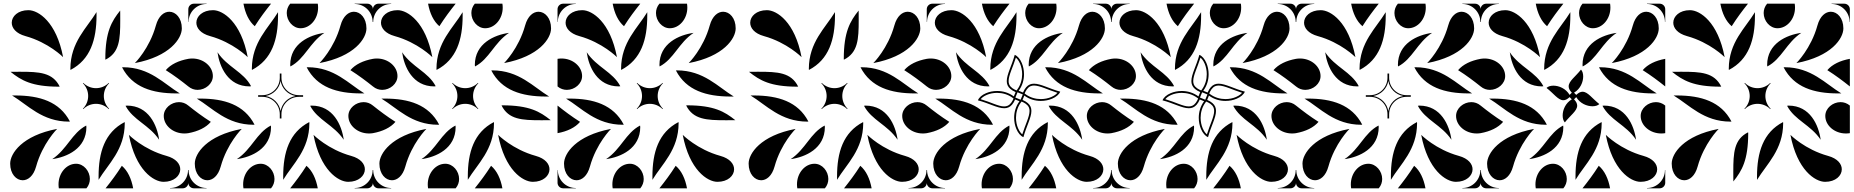

<svg xmlns="http://www.w3.org/2000/svg" viewBox="-20 -1020 10040 1040"><path d="M361.2 -647.1 361.7 -641.2C470.3 -697.4 502.5 -806.6 502.9 -935.4C502.9 -942.1 502.9 -947.8 502.8 -954.5C450.6 -868.5 361.5 -791.7 361.2 -647.1ZM550.5 -702.4 551 -696.6C627.6 -734.5 631.3 -807.8 631.3 -910.6C631.3 -921.3 631.2 -932.4 631.2 -943.7C631.2 -950.1 631.2 -956.4 631 -962.9C584.1 -904.5 550.8 -847 550.5 -702.4ZM45.5 -502.8C131.5 -450.6 208.3 -361.5 352.9 -361.2L358.8 -361.7C302.6 -470.3 193.4 -502.5 64.6 -502.9C57.9 -502.9 52.2 -502.9 45.5 -502.8ZM37.1 -631C95.5 -584.1 153 -550.8 297.6 -550.5L303.4 -551C265.5 -627.6 192.2 -631.3 89.4 -631.3C78.7 -631.3 67.6 -631.2 56.3 -631.2C49.9 -631.2 43.6 -631.2 37.1 -631ZM43.6 -897C43.6 -868.5 66.2 -838.7 117.8 -824.5C243.4 -789.8 321.8 -710.5 321.8 -710.5C285.8 -900.5 188.4 -964.9 133.8 -964.9C77.5 -964.9 43.6 -931.9 43.6 -897ZM678.2 -289.5C714.2 -99.5 811.6 -35.1 866.2 -35.1C922.5 -35.1 956.4 -68.1 956.4 -103C956.4 -131.5 933.8 -161.3 882.2 -175.5C756.5 -210.2 678.2 -289.5 678.2 -289.5ZM901.2 0H970C986.6 0 1000 -13.4 1000 -30V-98.8H998.5C998.5 -45.1 954.9 -1.5 901.2 -1.5ZM660 -447C700.8 -369 788 -344 842 -263C831 -342 785 -448 668 -448ZM867 -392C867 -340 917.4 -297 978.5 -297C985.6 -297 992.7 -297.5 1000 -298.7V-448.2C984.7 -461.2 966.9 -466.8 949.5 -466.8C907.3 -466.8 867 -433.8 867 -392ZM641.2 -655.3C697.4 -546.7 806 -514 935 -514H954C868 -566 791.7 -655.5 647.1 -655.8ZM878 -640C923.3 -611.4 963.4 -581.1 1000 -551.8V-701.3C947.8 -691.8 904.5 -671.3 878 -640ZM35.1 -133.8C35.1 -77.5 68.1 -43.6 103 -43.6C131.5 -43.6 161.3 -66.3 175.5 -117.8C210.2 -243.5 289.5 -321.8 289.5 -321.8C99.5 -285.8 35.1 -188.4 35.1 -133.8ZM710.5 -678.3C900.5 -714.3 964.9 -811.6 964.9 -866.2C964.9 -922.5 931.9 -956.4 897 -956.4C868.5 -956.4 838.7 -933.8 824.5 -882.3C789.8 -756.6 710.5 -678.3 710.5 -678.3ZM263 -158C342 -169 448 -215 448 -332L447 -340C369 -299.2 344 -212 263 -158ZM297 -21.5C297 -14.5 297.5 -7.3 298.7 0H448.2C461.2 -15.4 466.8 -33.1 466.8 -50.5C466.8 -92.7 433.8 -133 392 -133C340 -133 297 -82.6 297 -21.5ZM514 -46C566 -132 655.5 -208.3 655.8 -352.9L655.3 -358.8C546.7 -302.6 514 -194 514 -65ZM551.8 0H701.3C691.8 -52.2 671.3 -95.5 640 -122C611.4 -76.7 581.1 -36.6 551.8 0ZM429.1 -431.2 431.2 -429.1C450.2 -448.1 475.1 -457.6 500 -457.6C524.9 -457.6 549.8 -448.1 568.8 -429.1L570.9 -431.2C551.9 -450.2 542.4 -475.1 542.4 -500C542.4 -524.9 551.9 -549.8 570.9 -568.8L568.8 -570.9C549.8 -551.9 524.9 -542.4 500 -542.4C475.1 -542.4 450.2 -551.9 431.2 -570.9L429.1 -568.8C448.1 -549.8 457.6 -524.9 457.6 -500C457.6 -475.1 448.1 -450.2 429.1 -431.2Z M1263 -158C1342 -169 1448 -215 1448 -332L1447 -340C1369 -299.2 1344 -212 1263 -158ZM1297 -21.5C1297 -14.5 1297.5 -7.3 1298.7 0H1448.2C1461.2 -15.4 1466.8 -33.1 1466.8 -50.5C1466.8 -92.7 1433.8 -133 1392 -133C1340 -133 1297 -82.6 1297 -21.5ZM1514 -46C1566 -132 1655.5 -208.3 1655.8 -352.9L1655.3 -358.8C1546.7 -302.6 1514 -194 1514 -65ZM1551.8 0H1701.3C1691.8 -52.2 1671.3 -95.5 1640 -122C1611.3 -76.7 1581.1 -36.6 1551.8 0ZM1552 -668 1553 -660C1631 -700.8 1656 -788 1737 -842C1658 -831 1552 -785 1552 -668ZM1533.2 -949.5C1533.2 -907.3 1566.2 -867 1608 -867C1660 -867 1703 -917.4 1703 -978.5C1703 -985.6 1702.5 -992.7 1701.3 -1000H1551.8C1538.8 -984.7 1533.2 -966.9 1533.2 -949.5ZM1344.2 -647.1 1344.7 -641.2C1453.3 -697.4 1486 -806 1486 -935V-954C1434 -868 1344.5 -791.7 1344.2 -647.1ZM1298.7 -1000C1308.2 -947.8 1328.7 -904.5 1360 -878C1388.6 -923.3 1418.9 -963.4 1448.2 -1000ZM1660 -447C1700.8 -369 1788 -344 1842 -263C1831 -342 1785 -448 1668 -448ZM1867 -392C1867 -340 1917.4 -297 1978.5 -297C1985.6 -297 1992.7 -297.5 2000 -298.7V-448.2C1984.7 -461.2 1966.9 -466.8 1949.5 -466.8C1907.3 -466.8 1867 -433.8 1867 -392ZM1641.2 -655.3C1697.4 -546.7 1806 -514 1935 -514H1954C1868 -566 1791.7 -655.5 1647.1 -655.8ZM1878 -640C1923.3 -611.3 1963.4 -581.1 2000 -551.8V-701.3C1947.8 -691.8 1904.5 -671.3 1878 -640ZM1158 -737C1169 -658 1215 -552 1332 -552L1340 -553C1299.2 -631 1212 -656 1158 -737ZM1000 -551.8C1015.4 -538.8 1033.1 -533.2 1050.5 -533.2C1092.7 -533.2 1133 -566.2 1133 -608C1133 -660 1082.6 -703.1 1021.5 -703.1C1014.4 -703.1 1007.3 -702.5 1000 -701.3ZM1046 -486C1132 -434 1208.3 -344.5 1352.9 -344.2L1358.8 -344.7C1302.6 -453.3 1194 -486 1065 -486ZM1000 -298.7C1052.2 -308.2 1095.5 -328.7 1122 -360C1076.7 -388.7 1036.6 -418.9 1000 -448.2ZM1678.2 -289.5C1714.2 -99.5 1811.6 -35.1 1866.2 -35.1C1922.5 -35.1 1956.4 -68.1 1956.4 -103C1956.4 -131.5 1933.8 -161.3 1882.2 -175.5C1756.5 -210.2 1678.2 -289.5 1678.2 -289.5ZM1901.2 0H1970C1986.6 0 2000 -13.4 2000 -30V-98.8H1998.5C1998.5 -45.1 1954.9 -1.5 1901.2 -1.5ZM1710.5 -678.3C1900.5 -714.3 1964.9 -811.6 1964.9 -866.2C1964.9 -922.5 1931.9 -956.4 1897 -956.4C1868.5 -956.4 1838.7 -933.8 1824.5 -882.3C1789.8 -756.6 1710.5 -678.3 1710.5 -678.3ZM1901.2 -998.5C1954.9 -998.5 1998.5 -954.9 1998.5 -901.3H2000V-970C2000 -986.6 1986.6 -1000 1970 -1000H1901.2ZM1043.6 -897C1043.6 -868.5 1066.2 -838.7 1117.8 -824.5C1243.4 -789.8 1321.8 -710.5 1321.8 -710.5C1285.8 -900.5 1188.4 -964.9 1133.8 -964.9C1077.5 -964.9 1043.6 -931.9 1043.6 -897ZM1000 -901.3H1001.5C1001.5 -954.9 1045.1 -998.5 1098.8 -998.5V-1000H1030C1013.4 -1000 1000 -986.6 1000 -970ZM1035.1 -133.8C1035.1 -77.5 1068.1 -43.6 1103 -43.6C1131.5 -43.6 1161.3 -66.3 1175.5 -117.8C1210.2 -243.5 1289.5 -321.8 1289.5 -321.8C1099.5 -285.8 1035.1 -188.4 1035.1 -133.8ZM1000 -30C1000 -13.4 1013.4 0 1030 0H1098.8V-1.5C1045.1 -1.5 1001.5 -45.1 1001.5 -98.8H1000ZM1378.2 -495.5H1401.2C1453.3 -495.5 1495.5 -453.3 1495.5 -401.3V-378.3H1504.5V-401.3C1504.5 -453.3 1546.7 -495.5 1598.8 -495.5H1621.8V-504.5H1598.8C1546.7 -504.5 1504.5 -546.7 1504.5 -598.8V-621.8H1495.5V-598.8C1495.5 -546.7 1453.3 -504.5 1401.2 -504.5H1378.2ZM1418.6 -500C1459.8 -507.3 1492.5 -539.2 1500 -581.4C1507.3 -540.2 1539.2 -507.5 1581.4 -500C1540.2 -492.7 1507.5 -460.8 1500 -418.6C1492.7 -459.8 1460.8 -492.5 1418.6 -500Z M2678.2 -289.5C2714.2 -99.5 2811.6 -35.1 2866.2 -35.1C2922.5 -35.1 2956.4 -68.1 2956.4 -103C2956.4 -131.5 2933.8 -161.3 2882.2 -175.5C2756.5 -210.2 2678.2 -289.5 2678.2 -289.5ZM2641.2 -638.3C2697.4 -529.7 2806.6 -497.5 2935.4 -497.1C2942.1 -497.1 2947.8 -497.1 2954.5 -497.2C2868.5 -549.4 2791.7 -638.5 2647.1 -638.8ZM2696.6 -449C2734.5 -372.4 2807.8 -368.7 2910.6 -368.7C2921.3 -368.7 2932.4 -368.8 2943.7 -368.8C2950.1 -368.8 2956.4 -368.8 2962.9 -369C2904.5 -415.9 2847 -449.2 2702.4 -449.5ZM2263 -158C2342 -169 2448 -215 2448 -332L2447 -340C2369 -299.2 2344 -212 2263 -158ZM2297 -21.5C2297 -14.5 2297.5 -7.3 2298.7 0H2448.2C2461.2 -15.4 2466.8 -33.1 2466.8 -50.5C2466.8 -92.7 2433.8 -133 2392 -133C2340 -133 2297 -82.6 2297 -21.5ZM2514 -46C2566 -132 2655.5 -208.3 2655.8 -352.9L2655.3 -358.8C2546.7 -302.6 2514 -194 2514 -65ZM2551.8 0H2701.3C2691.8 -52.2 2671.3 -95.5 2640 -122C2611.3 -76.7 2581.1 -36.6 2551.8 0ZM2552 -668 2553 -660C2631 -700.8 2656 -788 2737 -842C2658 -831 2552 -785 2552 -668ZM2533.2 -949.5C2533.2 -907.3 2566.2 -867 2608 -867C2660 -867 2703 -917.4 2703 -978.5C2703 -985.6 2702.5 -992.7 2701.3 -1000H2551.8C2538.8 -984.7 2533.2 -966.9 2533.2 -949.5ZM2344.2 -647.1 2344.7 -641.2C2453.3 -697.4 2486 -806 2486 -935V-954C2434 -868 2344.5 -791.7 2344.2 -647.1ZM2298.7 -1000C2308.2 -947.8 2328.7 -904.5 2360 -878C2388.6 -923.3 2418.9 -963.4 2448.2 -1000ZM2158 -737C2169 -658 2215 -552 2332 -552L2340 -553C2299.2 -631 2212 -656 2158 -737ZM2000 -551.8C2015.4 -538.8 2033.1 -533.2 2050.5 -533.2C2092.7 -533.2 2133 -566.2 2133 -608C2133 -660 2082.6 -703.1 2021.5 -703.1C2014.4 -703.1 2007.3 -702.5 2000 -701.3ZM2046 -486C2132 -434 2208.3 -344.5 2352.9 -344.2L2358.8 -344.7C2302.6 -453.3 2194 -486 2065 -486ZM2000 -298.7C2052.2 -308.2 2095.5 -328.7 2122 -360C2076.7 -388.7 2036.6 -418.9 2000 -448.2ZM2043.6 -897C2043.6 -868.5 2066.2 -838.7 2117.8 -824.5C2243.4 -789.8 2321.8 -710.5 2321.8 -710.5C2285.8 -900.5 2188.4 -964.9 2133.8 -964.9C2077.5 -964.9 2043.6 -931.9 2043.6 -897ZM2000 -901.3H2001.5C2001.5 -954.9 2045.1 -998.5 2098.8 -998.5V-1000H2030C2013.4 -1000 2000 -986.6 2000 -970ZM2035.1 -133.8C2035.1 -77.5 2068.1 -43.6 2103 -43.6C2131.5 -43.6 2161.3 -66.3 2175.5 -117.8C2210.2 -243.5 2289.5 -321.8 2289.5 -321.8C2099.5 -285.8 2035.1 -188.4 2035.1 -133.8ZM2000 -30C2000 -13.4 2013.4 0 2030 0H2098.8V-1.5C2045.1 -1.5 2001.5 -45.1 2001.5 -98.8H2000ZM2429.1 -431.2 2431.2 -429.1C2450.2 -448.1 2475.1 -457.6 2500 -457.6C2524.9 -457.6 2549.8 -448.1 2568.8 -429.1L2570.9 -431.2C2551.9 -450.2 2542.4 -475.1 2542.4 -500C2542.4 -524.9 2551.9 -549.8 2570.9 -568.8L2568.8 -570.9C2549.8 -551.9 2524.9 -542.4 2500 -542.4C2475.1 -542.4 2450.2 -551.9 2431.2 -570.9L2429.1 -568.8C2448.1 -549.8 2457.6 -524.9 2457.6 -500C2457.6 -475.1 2448.1 -450.2 2429.1 -431.2ZM2710.5 -678.3C2900.5 -714.3 2964.9 -811.6 2964.9 -866.2C2964.9 -922.5 2931.9 -956.4 2897 -956.4C2868.5 -956.4 2838.7 -933.8 2824.5 -882.3C2789.8 -756.6 2710.5 -678.3 2710.5 -678.3Z M3678.2 -289.5C3714.2 -99.5 3811.6 -35.1 3866.2 -35.1C3922.5 -35.1 3956.4 -68.1 3956.4 -103C3956.4 -131.5 3933.8 -161.3 3882.2 -175.5C3756.5 -210.2 3678.2 -289.5 3678.2 -289.5ZM3641.2 -638.3C3697.4 -529.7 3806.6 -497.5 3935.4 -497.1C3942.1 -497.1 3947.8 -497.1 3954.5 -497.2C3868.5 -549.4 3791.7 -638.5 3647.1 -638.8ZM3696.6 -449C3734.5 -372.4 3807.8 -368.7 3910.6 -368.7C3921.3 -368.7 3932.4 -368.8 3943.7 -368.8C3950.1 -368.8 3956.4 -368.8 3962.9 -369C3904.5 -415.9 3847 -449.2 3702.4 -449.5ZM3263 -158C3342 -169 3448 -215 3448 -332L3447 -340C3369 -299.2 3344 -212 3263 -158ZM3297 -21.5C3297 -14.5 3297.5 -7.3 3298.7 0H3448.2C3461.2 -15.4 3466.8 -33.1 3466.8 -50.5C3466.8 -92.7 3433.8 -133 3392 -133C3340 -133 3297 -82.6 3297 -21.5ZM3514 -46C3566 -132 3655.5 -208.3 3655.8 -352.9L3655.3 -358.8C3546.7 -302.6 3514 -194 3514 -65ZM3551.8 0H3701.3C3691.8 -52.2 3671.3 -95.5 3640 -122C3611.3 -76.7 3581.1 -36.6 3551.8 0ZM3552 -668 3553 -660C3631 -700.8 3656 -788 3737 -842C3658 -831 3552 -785 3552 -668ZM3533.2 -949.5C3533.2 -907.3 3566.2 -867 3608 -867C3660 -867 3703 -917.4 3703 -978.5C3703 -985.6 3702.5 -992.7 3701.3 -1000H3551.8C3538.8 -984.7 3533.2 -966.9 3533.2 -949.5ZM3344.2 -647.1 3344.7 -641.2C3453.3 -697.4 3486 -806 3486 -935V-954C3434 -868 3344.5 -791.7 3344.2 -647.1ZM3298.7 -1000C3308.2 -947.8 3328.7 -904.5 3360 -878C3388.6 -923.3 3418.9 -963.4 3448.2 -1000ZM3158 -737C3169 -658 3215 -552 3332 -552L3340 -553C3299.2 -631 3212 -656 3158 -737ZM3000 -551.8C3015.4 -538.8 3033.1 -533.2 3050.5 -533.2C3092.7 -533.2 3133 -566.2 3133 -608C3133 -660 3082.6 -703.1 3021.5 -703.1C3014.4 -703.1 3007.3 -702.5 3000 -701.3ZM3046 -486C3132 -434 3208.3 -344.5 3352.9 -344.2L3358.8 -344.7C3302.6 -453.3 3194 -486 3065 -486ZM3000 -298.7C3052.2 -308.2 3095.5 -328.7 3122 -360C3076.7 -388.7 3036.6 -418.9 3000 -448.2ZM3043.6 -897C3043.6 -868.5 3066.2 -838.7 3117.8 -824.5C3243.4 -789.8 3321.8 -710.5 3321.8 -710.5C3285.8 -900.5 3188.4 -964.9 3133.8 -964.9C3077.5 -964.9 3043.6 -931.9 3043.6 -897ZM3000 -901.3H3001.5C3001.5 -954.9 3045.1 -998.5 3098.8 -998.5V-1000H3030C3013.4 -1000 3000 -986.6 3000 -970ZM3035.1 -133.8C3035.1 -77.5 3068.1 -43.6 3103 -43.6C3131.5 -43.6 3161.3 -66.3 3175.5 -117.8C3210.2 -243.5 3289.5 -321.8 3289.5 -321.8C3099.5 -285.8 3035.1 -188.4 3035.1 -133.8ZM3000 -30C3000 -13.4 3013.4 0 3030 0H3098.8V-1.5C3045.1 -1.5 3001.5 -45.1 3001.5 -98.8H3000ZM3429.1 -431.2 3431.2 -429.1C3450.2 -448.1 3475.1 -457.6 3500 -457.6C3524.9 -457.6 3549.8 -448.1 3568.8 -429.1L3570.9 -431.2C3551.9 -450.2 3542.4 -475.1 3542.4 -500C3542.4 -524.9 3551.9 -549.8 3570.9 -568.8L3568.8 -570.9C3549.8 -551.9 3524.9 -542.4 3500 -542.4C3475.1 -542.4 3450.2 -551.9 3431.2 -570.9L3429.1 -568.8C3448.1 -549.8 3457.6 -524.9 3457.6 -500C3457.6 -475.1 3448.1 -450.2 3429.1 -431.2ZM3710.5 -678.3C3900.5 -714.3 3964.9 -811.6 3964.9 -866.2C3964.9 -922.5 3931.9 -956.4 3897 -956.4C3868.5 -956.4 3838.7 -933.8 3824.5 -882.3C3789.8 -756.6 3710.5 -678.3 3710.5 -678.3Z M4361.2 -647.1 4361.7 -641.2C4470.3 -697.4 4502.5 -806.6 4502.9 -935.4C4502.9 -942.1 4502.9 -947.8 4502.8 -954.5C4450.6 -868.5 4361.5 -791.7 4361.2 -647.1ZM4550.5 -702.4 4551 -696.6C4627.6 -734.5 4631.3 -807.8 4631.3 -910.6C4631.3 -921.3 4631.2 -932.4 4631.2 -943.7C4631.2 -950.1 4631.2 -956.4 4631 -962.9C4584.1 -904.5 4550.8 -847 4550.5 -702.4ZM4045.5 -502.8C4131.5 -450.6 4208.3 -361.5 4352.9 -361.2L4358.8 -361.7C4302.6 -470.3 4193.4 -502.5 4064.6 -502.9C4057.9 -502.9 4052.2 -502.9 4045.5 -502.8ZM4037.1 -631C4095.5 -584.1 4153 -550.8 4297.6 -550.5L4303.4 -551C4265.5 -627.6 4192.2 -631.3 4089.4 -631.3C4078.7 -631.3 4067.6 -631.2 4056.3 -631.2C4049.9 -631.2 4043.6 -631.2 4037.1 -631ZM4043.6 -897C4043.6 -868.5 4066.2 -838.7 4117.8 -824.5C4243.4 -789.8 4321.8 -710.5 4321.8 -710.5C4285.8 -900.5 4188.4 -964.9 4133.8 -964.9C4077.5 -964.9 4043.6 -931.9 4043.6 -897ZM4678.2 -289.5C4714.2 -99.5 4811.6 -35.1 4866.2 -35.1C4922.5 -35.1 4956.4 -68.1 4956.4 -103C4956.4 -131.5 4933.8 -161.3 4882.2 -175.5C4756.5 -210.2 4678.2 -289.5 4678.2 -289.5ZM4901.2 0H4970C4986.6 0 5000 -13.4 5000 -30V-98.8H4998.5C4998.5 -45.1 4954.9 -1.5 4901.2 -1.5ZM4660 -447C4700.8 -369 4788 -344 4842 -263C4831 -342 4785 -448 4668 -448ZM4867 -392C4867 -340 4917.4 -297 4978.5 -297C4985.6 -297 4992.7 -297.5 5000 -298.7V-448.2C4984.7 -461.2 4966.9 -466.8 4949.5 -466.8C4907.3 -466.8 4867 -433.8 4867 -392ZM4641.2 -655.3C4697.4 -546.7 4806 -514 4935 -514H4954C4868 -566 4791.7 -655.5 4647.1 -655.8ZM4878 -640C4923.3 -611.4 4963.4 -581.1 5000 -551.8V-701.3C4947.8 -691.8 4904.5 -671.3 4878 -640ZM4035.1 -133.8C4035.1 -77.5 4068.1 -43.6 4103 -43.6C4131.5 -43.6 4161.3 -66.3 4175.5 -117.8C4210.2 -243.5 4289.5 -321.8 4289.5 -321.8C4099.5 -285.8 4035.1 -188.4 4035.1 -133.8ZM4710.5 -678.3C4900.5 -714.3 4964.9 -811.6 4964.9 -866.2C4964.9 -922.5 4931.9 -956.4 4897 -956.4C4868.5 -956.4 4838.7 -933.8 4824.5 -882.3C4789.8 -756.6 4710.5 -678.3 4710.5 -678.3ZM4263 -158C4342 -169 4448 -215 4448 -332L4447 -340C4369 -299.2 4344 -212 4263 -158ZM4297 -21.5C4297 -14.5 4297.5 -7.3 4298.7 0H4448.2C4461.2 -15.4 4466.8 -33.1 4466.8 -50.5C4466.8 -92.7 4433.8 -133 4392 -133C4340 -133 4297 -82.6 4297 -21.5ZM4514 -46C4566 -132 4655.5 -208.3 4655.8 -352.9L4655.3 -358.8C4546.7 -302.6 4514 -194 4514 -65ZM4551.8 0H4701.3C4691.8 -52.2 4671.3 -95.5 4640 -122C4611.4 -76.7 4581.1 -36.6 4551.8 0ZM4429.1 -431.2 4431.2 -429.1C4450.2 -448.1 4475.1 -457.6 4500 -457.6C4524.9 -457.6 4549.8 -448.1 4568.8 -429.1L4570.9 -431.2C4551.9 -450.2 4542.4 -475.1 4542.4 -500C4542.4 -524.9 4551.9 -549.8 4570.9 -568.8L4568.8 -570.9C4549.8 -551.9 4524.9 -542.4 4500 -542.4C4475.1 -542.4 4450.2 -551.9 4431.2 -570.9L4429.1 -568.8C4448.1 -549.8 4457.6 -524.9 4457.6 -500C4457.6 -475.1 4448.1 -450.2 4429.1 -431.2Z M5263 -158C5342 -169 5448 -215 5448 -332L5447 -340C5369 -299.2 5344 -212 5263 -158ZM5297 -21.5C5297 -14.5 5297.5 -7.3 5298.7 0H5448.2C5461.2 -15.4 5466.8 -33.1 5466.8 -50.5C5466.8 -92.7 5433.8 -133 5392 -133C5340 -133 5297 -82.6 5297 -21.5ZM5514 -46C5566 -132 5655.5 -208.3 5655.8 -352.9L5655.3 -358.8C5546.7 -302.6 5514 -194 5514 -65ZM5551.8 0H5701.3C5691.8 -52.2 5671.3 -95.5 5640 -122C5611.3 -76.7 5581.1 -36.6 5551.8 0ZM5552 -668 5553 -660C5631 -700.8 5656 -788 5737 -842C5658 -831 5552 -785 5552 -668ZM5533.2 -949.5C5533.2 -907.3 5566.2 -867 5608 -867C5660 -867 5703 -917.4 5703 -978.5C5703 -985.6 5702.5 -992.7 5701.3 -1000H5551.8C5538.8 -984.7 5533.2 -966.9 5533.2 -949.5ZM5344.2 -647.1 5344.7 -641.2C5453.3 -697.4 5486 -806 5486 -935V-954C5434 -868 5344.5 -791.7 5344.2 -647.1ZM5298.7 -1000C5308.2 -947.8 5328.7 -904.5 5360 -878C5388.6 -923.3 5418.9 -963.4 5448.2 -1000ZM5660 -447C5700.8 -369 5788 -344 5842 -263C5831 -342 5785 -448 5668 -448ZM5867 -392C5867 -340 5917.4 -297 5978.5 -297C5985.6 -297 5992.7 -297.5 6000 -298.7V-448.2C5984.7 -461.2 5966.9 -466.8 5949.5 -466.8C5907.3 -466.8 5867 -433.8 5867 -392ZM5641.2 -655.3C5697.4 -546.7 5806 -514 5935 -514H5954C5868 -566 5791.7 -655.5 5647.1 -655.8ZM5878 -640C5923.3 -611.3 5963.4 -581.1 6000 -551.8V-701.3C5947.8 -691.8 5904.5 -671.3 5878 -640ZM5158 -737C5169 -658 5215 -552 5332 -552L5340 -553C5299.2 -631 5212 -656 5158 -737ZM5000 -551.8C5015.4 -538.8 5033.1 -533.2 5050.5 -533.2C5092.7 -533.2 5133 -566.2 5133 -608C5133 -660 5082.6 -703.1 5021.5 -703.1C5014.4 -703.1 5007.3 -702.5 5000 -701.3ZM5046 -486C5132 -434 5208.3 -344.5 5352.9 -344.2L5358.8 -344.7C5302.6 -453.3 5194 -486 5065 -486ZM5000 -298.7C5052.2 -308.2 5095.5 -328.7 5122 -360C5076.7 -388.7 5036.6 -418.9 5000 -448.2ZM5678.2 -289.5C5714.2 -99.5 5811.6 -35.1 5866.2 -35.1C5922.5 -35.1 5956.4 -68.1 5956.4 -103C5956.4 -131.5 5933.8 -161.3 5882.2 -175.5C5756.5 -210.2 5678.2 -289.5 5678.2 -289.5ZM5901.2 0H5970C5986.6 0 6000 -13.4 6000 -30V-98.8H5998.5C5998.5 -45.1 5954.9 -1.5 5901.2 -1.5ZM5710.5 -678.3C5900.5 -714.3 5964.9 -811.6 5964.9 -866.2C5964.9 -922.5 5931.9 -956.4 5897 -956.4C5868.5 -956.4 5838.7 -933.8 5824.5 -882.3C5789.8 -756.6 5710.5 -678.3 5710.5 -678.3ZM5901.2 -998.5C5954.9 -998.5 5998.5 -954.9 5998.5 -901.3H6000V-970C6000 -986.6 5986.6 -1000 5970 -1000H5901.2ZM5043.6 -897C5043.6 -868.5 5066.2 -838.7 5117.8 -824.5C5243.4 -789.8 5321.8 -710.5 5321.8 -710.5C5285.8 -900.5 5188.4 -964.9 5133.8 -964.9C5077.5 -964.9 5043.6 -931.9 5043.6 -897ZM5000 -901.3H5001.5C5001.5 -954.9 5045.1 -998.5 5098.8 -998.5V-1000H5030C5013.4 -1000 5000 -986.6 5000 -970ZM5035.1 -133.8C5035.1 -77.5 5068.1 -43.6 5103 -43.6C5131.5 -43.6 5161.3 -66.3 5175.5 -117.8C5210.2 -243.5 5289.5 -321.8 5289.5 -321.8C5099.5 -285.8 5035.1 -188.4 5035.1 -133.8ZM5000 -30C5000 -13.4 5013.4 0 5030 0H5098.8V-1.5C5045.1 -1.5 5001.5 -45.1 5001.5 -98.8H5000ZM5277 -476.5C5335.1 -461.6 5382.5 -433.7 5419.5 -433.7C5427.4 -433.7 5434.8 -435 5441.7 -437.9C5456.1 -444 5468.4 -457.2 5478.7 -481.2L5502.3 -471.6C5481.6 -443.9 5473.3 -412 5473.3 -382.1C5473.3 -360 5477.8 -338.9 5485.3 -321.4C5494.5 -299.5 5508.3 -283.2 5523.5 -277C5539.1 -335.2 5566.7 -382.4 5566.7 -419.1C5566.7 -427.1 5565.4 -434.5 5562.5 -441.5C5556.3 -455.9 5543 -468.3 5518.8 -478.7L5528.4 -502.3C5556.1 -481.6 5588 -473.3 5617.9 -473.3C5640 -473.3 5661.1 -477.8 5678.6 -485.3C5700.5 -494.5 5716.8 -508.3 5723 -523.5C5664.8 -539.1 5617.6 -566.7 5580.9 -566.7C5572.9 -566.7 5565.5 -565.4 5558.5 -562.5C5544.1 -556.3 5531.7 -543 5521.3 -518.8L5497.7 -528.4C5518.4 -556.1 5526.7 -588 5526.7 -617.9C5526.7 -640 5522.2 -661.1 5514.7 -678.6C5505.5 -700.5 5491.7 -716.8 5476.5 -723C5460.9 -664.8 5433.3 -617.6 5433.3 -580.9C5433.3 -572.9 5434.6 -565.5 5437.5 -558.6C5443.7 -544.1 5457 -531.7 5481.2 -521.3L5471.6 -497.7C5443.6 -518.6 5411.3 -527.1 5381 -527.1C5359.2 -527.1 5338.5 -522.7 5321.2 -515.3C5299.3 -506.1 5283 -492.1 5277 -476.5ZM5479.9 -491.5 5491.5 -520.1C5497.2 -517.8 5505.8 -514.3 5520.1 -508.5C5519 -505.7 5510.9 -485.6 5508.5 -479.9ZM5443.3 -581C5443.3 -612.7 5466.7 -655.9 5482.6 -707.8C5485.5 -705.3 5496.3 -696.5 5505.5 -674.7C5512.4 -658.4 5516.7 -638.7 5516.7 -618.1C5516.7 -590 5508.9 -560.1 5489.7 -534.3L5486.4 -530C5472.1 -536.1 5453.9 -545.5 5446.7 -562.5C5444.3 -568.1 5443.3 -574.3 5443.3 -581ZM5292 -482.7C5296.8 -488.8 5306.8 -498.4 5325.1 -506.1C5341.1 -512.9 5360.5 -517 5380.9 -517C5409.2 -517 5439.6 -509.1 5465.7 -489.7L5470 -486.4C5464 -472.3 5454.6 -454.2 5437.8 -447.1C5432 -444.6 5425.7 -443.5 5419 -443.5C5388.5 -443.5 5348.6 -466.1 5292 -482.7ZM5483.3 -381.9C5483.3 -410 5491.1 -439.9 5510.3 -465.7L5513.5 -470C5527.9 -463.9 5546.1 -454.5 5553.3 -437.5C5555.7 -431.9 5556.7 -425.7 5556.7 -419C5556.7 -387.3 5533.3 -344.1 5517.4 -292.2C5514.5 -294.7 5503.7 -303.5 5494.5 -325.3C5487.5 -341.6 5483.3 -361.3 5483.3 -381.9ZM5530 -513.6C5536.1 -527.9 5545.5 -546.1 5562.5 -553.3C5568.1 -555.7 5574.3 -556.7 5581 -556.7C5612.7 -556.7 5655.9 -533.3 5707.8 -517.4C5705.3 -514.5 5696.5 -503.7 5674.7 -494.5C5658.4 -487.5 5638.7 -483.3 5618 -483.3C5590 -483.3 5560.1 -491.1 5534.3 -510.3Z M6263 -158C6342 -169 6448 -215 6448 -332L6447 -340C6369 -299.2 6344 -212 6263 -158ZM6297 -21.5C6297 -14.5 6297.5 -7.3 6298.7 0H6448.2C6461.2 -15.4 6466.8 -33.1 6466.8 -50.5C6466.8 -92.7 6433.8 -133 6392 -133C6340 -133 6297 -82.6 6297 -21.5ZM6514 -46C6566 -132 6655.5 -208.3 6655.8 -352.9L6655.3 -358.8C6546.7 -302.6 6514 -194 6514 -65ZM6551.8 0H6701.3C6691.8 -52.2 6671.3 -95.5 6640 -122C6611.3 -76.7 6581.1 -36.6 6551.8 0ZM6552 -668 6553 -660C6631 -700.8 6656 -788 6737 -842C6658 -831 6552 -785 6552 -668ZM6533.2 -949.5C6533.2 -907.3 6566.2 -867 6608 -867C6660 -867 6703 -917.4 6703 -978.5C6703 -985.6 6702.5 -992.7 6701.3 -1000H6551.8C6538.8 -984.7 6533.2 -966.9 6533.2 -949.5ZM6344.2 -647.1 6344.7 -641.2C6453.3 -697.4 6486 -806 6486 -935V-954C6434 -868 6344.5 -791.7 6344.2 -647.1ZM6298.7 -1000C6308.2 -947.8 6328.7 -904.5 6360 -878C6388.6 -923.3 6418.9 -963.4 6448.2 -1000ZM6660 -447C6700.8 -369 6788 -344 6842 -263C6831 -342 6785 -448 6668 -448ZM6867 -392C6867 -340 6917.4 -297 6978.5 -297C6985.6 -297 6992.7 -297.5 7000 -298.7V-448.2C6984.7 -461.2 6966.9 -466.8 6949.5 -466.8C6907.3 -466.8 6867 -433.8 6867 -392ZM6641.2 -655.3C6697.4 -546.7 6806 -514 6935 -514H6954C6868 -566 6791.7 -655.5 6647.1 -655.8ZM6878 -640C6923.3 -611.3 6963.4 -581.1 7000 -551.8V-701.3C6947.8 -691.8 6904.5 -671.3 6878 -640ZM6158 -737C6169 -658 6215 -552 6332 -552L6340 -553C6299.2 -631 6212 -656 6158 -737ZM6000 -551.8C6015.4 -538.8 6033.1 -533.2 6050.5 -533.2C6092.7 -533.2 6133 -566.2 6133 -608C6133 -660 6082.6 -703.1 6021.5 -703.1C6014.4 -703.1 6007.3 -702.5 6000 -701.3ZM6046 -486C6132 -434 6208.3 -344.5 6352.9 -344.2L6358.8 -344.7C6302.6 -453.3 6194 -486 6065 -486ZM6000 -298.7C6052.2 -308.2 6095.5 -328.7 6122 -360C6076.7 -388.7 6036.6 -418.9 6000 -448.2ZM6678.2 -289.5C6714.2 -99.5 6811.6 -35.1 6866.2 -35.1C6922.5 -35.1 6956.4 -68.1 6956.4 -103C6956.4 -131.5 6933.8 -161.3 6882.2 -175.5C6756.5 -210.2 6678.2 -289.5 6678.2 -289.5ZM6901.2 0H6970C6986.6 0 7000 -13.4 7000 -30V-98.8H6998.5C6998.5 -45.1 6954.9 -1.5 6901.2 -1.5ZM6710.5 -678.3C6900.5 -714.3 6964.9 -811.6 6964.9 -866.2C6964.9 -922.5 6931.9 -956.4 6897 -956.4C6868.5 -956.4 6838.7 -933.8 6824.5 -882.3C6789.8 -756.6 6710.5 -678.3 6710.5 -678.3ZM6901.2 -998.5C6954.9 -998.5 6998.5 -954.9 6998.5 -901.3H7000V-970C7000 -986.6 6986.6 -1000 6970 -1000H6901.2ZM6043.6 -897C6043.6 -868.5 6066.2 -838.7 6117.8 -824.5C6243.4 -789.8 6321.8 -710.5 6321.8 -710.5C6285.8 -900.5 6188.4 -964.9 6133.8 -964.9C6077.5 -964.9 6043.6 -931.9 6043.6 -897ZM6000 -901.3H6001.5C6001.5 -954.9 6045.1 -998.5 6098.8 -998.5V-1000H6030C6013.4 -1000 6000 -986.6 6000 -970ZM6035.1 -133.8C6035.1 -77.5 6068.1 -43.6 6103 -43.6C6131.5 -43.6 6161.3 -66.3 6175.5 -117.8C6210.2 -243.5 6289.5 -321.8 6289.5 -321.8C6099.5 -285.8 6035.1 -188.4 6035.1 -133.8ZM6000 -30C6000 -13.4 6013.4 0 6030 0H6098.8V-1.5C6045.1 -1.5 6001.5 -45.1 6001.5 -98.8H6000ZM6277 -476.5C6335.1 -461.6 6382.5 -433.7 6419.5 -433.7C6427.4 -433.7 6434.8 -435 6441.7 -437.9C6456.1 -444 6468.4 -457.2 6478.7 -481.2L6502.3 -471.6C6481.6 -443.9 6473.3 -412 6473.3 -382.1C6473.3 -360 6477.8 -338.9 6485.3 -321.4C6494.5 -299.5 6508.3 -283.2 6523.5 -277C6539.1 -335.2 6566.7 -382.4 6566.7 -419.1C6566.7 -427.1 6565.4 -434.5 6562.5 -441.5C6556.3 -455.9 6543 -468.3 6518.8 -478.7L6528.4 -502.3C6556.1 -481.6 6588 -473.3 6617.9 -473.3C6640 -473.3 6661.1 -477.8 6678.6 -485.3C6700.5 -494.5 6716.8 -508.3 6723 -523.5C6664.8 -539.1 6617.6 -566.7 6580.9 -566.7C6572.9 -566.7 6565.5 -565.4 6558.5 -562.5C6544.1 -556.3 6531.7 -543 6521.3 -518.8L6497.7 -528.4C6518.4 -556.1 6526.7 -588 6526.7 -617.9C6526.7 -640 6522.2 -661.1 6514.7 -678.6C6505.5 -700.5 6491.7 -716.8 6476.5 -723C6460.9 -664.8 6433.3 -617.6 6433.3 -580.9C6433.3 -572.9 6434.6 -565.5 6437.5 -558.6C6443.7 -544.1 6457 -531.7 6481.2 -521.3L6471.6 -497.7C6443.6 -518.6 6411.3 -527.1 6381 -527.1C6359.2 -527.1 6338.5 -522.7 6321.2 -515.3C6299.3 -506.1 6283 -492.1 6277 -476.5ZM6479.9 -491.5 6491.5 -520.1C6497.2 -517.8 6505.8 -514.3 6520.1 -508.5C6519 -505.7 6510.9 -485.6 6508.5 -479.9ZM6443.3 -581C6443.3 -612.7 6466.7 -655.9 6482.6 -707.8C6485.5 -705.3 6496.3 -696.5 6505.5 -674.7C6512.4 -658.4 6516.7 -638.7 6516.7 -618.1C6516.7 -590 6508.9 -560.1 6489.7 -534.3L6486.4 -530C6472.1 -536.1 6453.9 -545.5 6446.7 -562.5C6444.3 -568.1 6443.3 -574.3 6443.3 -581ZM6292 -482.7C6296.8 -488.8 6306.8 -498.4 6325.1 -506.1C6341.1 -512.9 6360.5 -517 6380.9 -517C6409.2 -517 6439.6 -509.1 6465.7 -489.7L6470 -486.4C6464 -472.3 6454.6 -454.2 6437.8 -447.1C6432 -444.6 6425.7 -443.5 6419 -443.5C6388.5 -443.5 6348.6 -466.1 6292 -482.7ZM6483.3 -381.9C6483.3 -410 6491.1 -439.9 6510.3 -465.7L6513.5 -470C6527.9 -463.9 6546.1 -454.5 6553.3 -437.5C6555.7 -431.9 6556.7 -425.7 6556.7 -419C6556.7 -387.3 6533.3 -344.1 6517.4 -292.2C6514.5 -294.7 6503.7 -303.5 6494.5 -325.3C6487.5 -341.6 6483.3 -361.3 6483.3 -381.9ZM6530 -513.6C6536.1 -527.9 6545.5 -546.1 6562.5 -553.3C6568.1 -555.7 6574.3 -556.7 6581 -556.7C6612.7 -556.7 6655.9 -533.3 6707.8 -517.4C6705.3 -514.5 6696.5 -503.7 6674.7 -494.5C6658.4 -487.5 6638.7 -483.3 6618 -483.3C6590 -483.3 6560.1 -491.1 6534.3 -510.3Z M7263 -158C7342 -169 7448 -215 7448 -332L7447 -340C7369 -299.2 7344 -212 7263 -158ZM7297 -21.5C7297 -14.5 7297.5 -7.3 7298.7 0H7448.2C7461.2 -15.4 7466.8 -33.1 7466.8 -50.5C7466.8 -92.7 7433.8 -133 7392 -133C7340 -133 7297 -82.6 7297 -21.5ZM7514 -46C7566 -132 7655.5 -208.3 7655.8 -352.9L7655.3 -358.8C7546.7 -302.6 7514 -194 7514 -65ZM7551.8 0H7701.3C7691.8 -52.2 7671.3 -95.5 7640 -122C7611.3 -76.7 7581.1 -36.6 7551.8 0ZM7552 -668 7553 -660C7631 -700.8 7656 -788 7737 -842C7658 -831 7552 -785 7552 -668ZM7533.2 -949.5C7533.2 -907.3 7566.2 -867 7608 -867C7660 -867 7703 -917.4 7703 -978.5C7703 -985.6 7702.5 -992.7 7701.3 -1000H7551.8C7538.8 -984.7 7533.2 -966.9 7533.2 -949.5ZM7344.2 -647.1 7344.7 -641.2C7453.3 -697.4 7486 -806 7486 -935V-954C7434 -868 7344.5 -791.7 7344.2 -647.1ZM7298.7 -1000C7308.2 -947.8 7328.7 -904.5 7360 -878C7388.6 -923.3 7418.9 -963.4 7448.2 -1000ZM7660 -447C7700.8 -369 7788 -344 7842 -263C7831 -342 7785 -448 7668 -448ZM7867 -392C7867 -340 7917.4 -297 7978.5 -297C7985.6 -297 7992.7 -297.5 8000 -298.7V-448.2C7984.7 -461.2 7966.9 -466.8 7949.5 -466.8C7907.3 -466.8 7867 -433.8 7867 -392ZM7641.2 -655.3C7697.4 -546.7 7806 -514 7935 -514H7954C7868 -566 7791.7 -655.5 7647.1 -655.8ZM7878 -640C7923.3 -611.3 7963.4 -581.1 8000 -551.8V-701.3C7947.8 -691.8 7904.5 -671.3 7878 -640ZM7158 -737C7169 -658 7215 -552 7332 -552L7340 -553C7299.2 -631 7212 -656 7158 -737ZM7000 -551.8C7015.4 -538.8 7033.1 -533.2 7050.5 -533.2C7092.7 -533.2 7133 -566.2 7133 -608C7133 -660 7082.6 -703.1 7021.5 -703.1C7014.4 -703.1 7007.3 -702.5 7000 -701.3ZM7046 -486C7132 -434 7208.3 -344.5 7352.9 -344.2L7358.8 -344.7C7302.6 -453.3 7194 -486 7065 -486ZM7000 -298.7C7052.2 -308.2 7095.5 -328.7 7122 -360C7076.7 -388.7 7036.6 -418.9 7000 -448.2ZM7678.2 -289.5C7714.2 -99.5 7811.6 -35.1 7866.2 -35.1C7922.5 -35.1 7956.4 -68.1 7956.4 -103C7956.4 -131.5 7933.8 -161.3 7882.2 -175.5C7756.5 -210.2 7678.2 -289.5 7678.2 -289.5ZM7901.2 0H7970C7986.6 0 8000 -13.4 8000 -30V-98.8H7998.5C7998.5 -45.1 7954.9 -1.5 7901.2 -1.5ZM7710.5 -678.3C7900.5 -714.3 7964.9 -811.6 7964.9 -866.2C7964.9 -922.5 7931.9 -956.4 7897 -956.4C7868.5 -956.4 7838.7 -933.8 7824.5 -882.3C7789.8 -756.6 7710.5 -678.3 7710.5 -678.3ZM7901.2 -998.5C7954.9 -998.5 7998.5 -954.9 7998.5 -901.3H8000V-970C8000 -986.6 7986.6 -1000 7970 -1000H7901.2ZM7043.6 -897C7043.6 -868.5 7066.2 -838.7 7117.8 -824.5C7243.4 -789.8 7321.8 -710.5 7321.8 -710.5C7285.8 -900.5 7188.4 -964.9 7133.8 -964.9C7077.5 -964.9 7043.6 -931.9 7043.6 -897ZM7000 -901.3H7001.5C7001.5 -954.9 7045.1 -998.5 7098.8 -998.5V-1000H7030C7013.4 -1000 7000 -986.6 7000 -970ZM7035.1 -133.8C7035.1 -77.5 7068.1 -43.6 7103 -43.6C7131.5 -43.6 7161.3 -66.3 7175.5 -117.8C7210.2 -243.5 7289.5 -321.8 7289.5 -321.8C7099.5 -285.8 7035.1 -188.4 7035.1 -133.8ZM7000 -30C7000 -13.4 7013.4 0 7030 0H7098.8V-1.5C7045.1 -1.5 7001.5 -45.1 7001.5 -98.8H7000ZM7378.2 -495.5H7401.2C7453.3 -495.5 7495.5 -453.3 7495.5 -401.3V-378.3H7504.5V-401.3C7504.5 -453.3 7546.7 -495.5 7598.8 -495.5H7621.8V-504.5H7598.8C7546.7 -504.5 7504.5 -546.7 7504.5 -598.8V-621.8H7495.5V-598.8C7495.5 -546.7 7453.3 -504.5 7401.2 -504.5H7378.2ZM7418.6 -500C7459.8 -507.3 7492.5 -539.2 7500 -581.4C7507.3 -540.2 7539.2 -507.5 7581.4 -500C7540.2 -492.7 7507.5 -460.8 7500 -418.6C7492.7 -459.8 7460.8 -492.5 7418.6 -500Z M8357 -543.6C8395.6 -514.2 8419.5 -477.1 8448.1 -477.1C8458.5 -477.1 8469.5 -482 8482 -494L8494 -482C8459.4 -461.7 8444.4 -424.1 8444.4 -394.2C8444.4 -378.4 8448.6 -364.8 8456.3 -357C8486.4 -395.5 8523.1 -419.4 8523.1 -447.8C8523.1 -458.3 8518.1 -469.4 8506 -482L8518 -494C8538.3 -459.4 8575.9 -444.4 8605.8 -444.4C8621.6 -444.4 8635.2 -448.6 8643 -456.3C8604.5 -486.4 8580.6 -523.1 8552.2 -523.1C8541.7 -523.1 8530.7 -518.1 8518 -506L8506 -518C8540.6 -538.3 8555.6 -575.9 8555.6 -605.8C8555.6 -621.6 8551.4 -635.2 8543.7 -643C8513.6 -604.5 8476.9 -580.6 8476.9 -552.2C8476.9 -541.7 8481.9 -530.7 8494 -518L8482 -506C8461.7 -540.6 8424.1 -556 8394.2 -556C8378.4 -556 8364.8 -551.7 8357 -543.6ZM8263 -158C8342 -169 8448 -215 8448 -332L8447 -340C8369 -299.2 8344 -212 8263 -158ZM8297 -21.5C8297 -14.5 8297.5 -7.3 8298.7 0H8448.2C8461.2 -15.4 8466.8 -33.1 8466.8 -50.5C8466.8 -92.7 8433.8 -133 8392 -133C8340 -133 8297 -82.6 8297 -21.5ZM8514 -46C8566 -132 8655.5 -208.3 8655.8 -352.9L8655.3 -358.8C8546.7 -302.6 8514 -194 8514 -65ZM8551.8 0H8701.3C8691.8 -52.2 8671.3 -95.5 8640 -122C8611.3 -76.7 8581.1 -36.6 8551.8 0ZM8552 -668 8553 -660C8631 -700.8 8656 -788 8737 -842C8658 -831 8552 -785 8552 -668ZM8533.2 -949.5C8533.2 -907.3 8566.2 -867 8608 -867C8660 -867 8703 -917.4 8703 -978.5C8703 -985.6 8702.5 -992.7 8701.3 -1000H8551.8C8538.8 -984.7 8533.2 -966.9 8533.2 -949.5ZM8344.2 -647.1 8344.7 -641.2C8453.3 -697.4 8486 -806 8486 -935V-954C8434 -868 8344.5 -791.7 8344.2 -647.1ZM8298.7 -1000C8308.2 -947.8 8328.7 -904.5 8360 -878C8388.6 -923.3 8418.9 -963.4 8448.2 -1000ZM8660 -447C8700.8 -369 8788 -344 8842 -263C8831 -342 8785 -448 8668 -448ZM8867 -392C8867 -340 8917.4 -297 8978.5 -297C8985.6 -297 8992.7 -297.5 9000 -298.7V-448.2C8984.7 -461.2 8966.9 -466.8 8949.5 -466.8C8907.3 -466.8 8867 -433.8 8867 -392ZM8641.2 -655.3C8697.4 -546.7 8806 -514 8935 -514H8954C8868 -566 8791.7 -655.5 8647.1 -655.8ZM8878 -640C8923.3 -611.3 8963.4 -581.1 9000 -551.8V-701.3C8947.8 -691.8 8904.5 -671.3 8878 -640ZM8158 -737C8169 -658 8215 -552 8332 -552L8340 -553C8299.2 -631 8212 -656 8158 -737ZM8000 -551.8C8015.4 -538.8 8033.1 -533.2 8050.5 -533.2C8092.7 -533.2 8133 -566.2 8133 -608C8133 -660 8082.6 -703.1 8021.5 -703.1C8014.4 -703.1 8007.3 -702.5 8000 -701.3ZM8046 -486C8132 -434 8208.3 -344.5 8352.9 -344.2L8358.8 -344.7C8302.6 -453.3 8194 -486 8065 -486ZM8000 -298.7C8052.2 -308.2 8095.5 -328.7 8122 -360C8076.7 -388.7 8036.6 -418.9 8000 -448.2ZM8678.2 -289.5C8714.2 -99.5 8811.6 -35.1 8866.2 -35.1C8922.5 -35.1 8956.4 -68.1 8956.4 -103C8956.4 -131.5 8933.8 -161.3 8882.2 -175.5C8756.5 -210.2 8678.2 -289.5 8678.2 -289.5ZM8901.2 0H8970C8986.6 0 9000 -13.4 9000 -30V-98.8H8998.5C8998.5 -45.1 8954.9 -1.5 8901.2 -1.5ZM8710.5 -678.3C8900.5 -714.3 8964.9 -811.6 8964.9 -866.2C8964.9 -922.5 8931.9 -956.4 8897 -956.4C8868.5 -956.4 8838.7 -933.8 8824.5 -882.3C8789.8 -756.6 8710.5 -678.3 8710.5 -678.3ZM8901.2 -998.5C8954.9 -998.5 8998.5 -954.9 8998.5 -901.3H9000V-970C9000 -986.6 8986.6 -1000 8970 -1000H8901.2ZM8043.6 -897C8043.6 -868.5 8066.2 -838.7 8117.8 -824.5C8243.4 -789.8 8321.8 -710.5 8321.8 -710.5C8285.8 -900.5 8188.4 -964.9 8133.8 -964.9C8077.5 -964.9 8043.6 -931.9 8043.6 -897ZM8000 -901.3H8001.5C8001.5 -954.9 8045.1 -998.5 8098.8 -998.5V-1000H8030C8013.4 -1000 8000 -986.6 8000 -970ZM8035.1 -133.8C8035.1 -77.5 8068.1 -43.6 8103 -43.6C8131.5 -43.6 8161.3 -66.3 8175.5 -117.8C8210.2 -243.5 8289.5 -321.8 8289.5 -321.8C8099.5 -285.8 8035.1 -188.4 8035.1 -133.8ZM8000 -30C8000 -13.4 8013.4 0 8030 0H8098.8V-1.5C8045.1 -1.5 8001.5 -45.1 8001.5 -98.8H8000Z M9035.1 -133.8C9035.1 -77.5 9068.1 -43.6 9103 -43.6C9131.5 -43.6 9161.3 -66.3 9175.5 -117.8C9210.2 -243.5 9289.5 -321.8 9289.5 -321.8C9099.5 -285.8 9035.1 -188.4 9035.1 -133.8ZM9045.5 -502.8C9131.5 -450.6 9208.3 -361.5 9352.9 -361.2L9358.8 -361.7C9302.6 -470.3 9193.4 -502.5 9064.6 -502.9C9057.9 -502.9 9052.2 -502.9 9045.5 -502.8ZM9037.1 -631C9095.5 -584.1 9153 -550.8 9297.6 -550.5L9303.4 -551C9265.5 -627.6 9192.2 -631.3 9089.4 -631.3C9078.7 -631.3 9067.6 -631.2 9056.3 -631.2C9049.9 -631.2 9043.6 -631.2 9037.1 -631ZM9497.1 -64.6C9497.1 -57.9 9497.1 -52.2 9497.2 -45.5C9549.4 -131.5 9638.5 -208.3 9638.8 -352.9L9638.3 -358.8C9529.7 -302.6 9497.5 -193.4 9497.1 -64.6ZM9368.7 -89.4C9368.7 -78.7 9368.8 -67.6 9368.8 -56.3C9368.8 -49.9 9368.8 -43.6 9369 -37.1C9415.9 -95.5 9449.2 -153 9449.5 -297.6L9449 -303.4C9372.4 -265.5 9368.7 -192.2 9368.7 -89.4ZM9552 -668 9553 -660C9631 -700.8 9656 -788 9737 -842C9658 -831 9552 -785 9552 -668ZM9533.2 -949.5C9533.2 -907.3 9566.2 -867 9608 -867C9660 -867 9703 -917.4 9703 -978.5C9703 -985.6 9702.5 -992.7 9701.3 -1000H9551.8C9538.8 -984.7 9533.2 -966.9 9533.2 -949.5ZM9344.2 -647.1 9344.7 -641.2C9453.3 -697.4 9486 -806 9486 -935V-954C9434 -868 9344.5 -791.7 9344.2 -647.1ZM9298.7 -1000C9308.2 -947.8 9328.7 -904.5 9360 -878C9388.6 -923.3 9418.9 -963.4 9448.2 -1000ZM9660 -447C9700.8 -369 9788 -344 9842 -263C9831 -342 9785 -448 9668 -448ZM9867 -392C9867 -340 9917.4 -297 9978.5 -297C9985.6 -297 9992.7 -297.5 10000 -298.7V-448.2C9984.7 -461.2 9966.9 -466.8 9949.5 -466.8C9907.3 -466.8 9867 -433.8 9867 -392ZM9641.2 -655.3C9697.4 -546.7 9806 -514 9935 -514H9954C9868 -566 9791.7 -655.5 9647.1 -655.8ZM9878 -640C9923.3 -611.3 9963.4 -581.1 10000 -551.8V-701.3C9947.8 -691.8 9904.5 -671.3 9878 -640ZM9710.5 -678.3C9900.5 -714.3 9964.9 -811.6 9964.9 -866.2C9964.9 -922.5 9931.9 -956.4 9897 -956.4C9868.5 -956.4 9838.7 -933.8 9824.5 -882.3C9789.8 -756.6 9710.5 -678.3 9710.5 -678.3ZM9901.2 -998.5C9954.9 -998.5 9998.5 -954.9 9998.5 -901.3H10000V-970C10000 -986.6 9986.6 -1000 9970 -1000H9901.2ZM9429.1 -431.2 9431.2 -429.1C9450.2 -448.1 9475.1 -457.6 9500 -457.6C9524.9 -457.6 9549.8 -448.1 9568.8 -429.1L9570.9 -431.2C9551.9 -450.2 9542.4 -475.1 9542.4 -500C9542.4 -524.9 9551.9 -549.8 9570.9 -568.8L9568.8 -570.9C9549.8 -551.9 9524.9 -542.4 9500 -542.4C9475.1 -542.4 9450.2 -551.9 9431.2 -570.9L9429.1 -568.8C9448.1 -549.8 9457.6 -524.9 9457.6 -500C9457.6 -475.1 9448.1 -450.2 9429.1 -431.2ZM9678.2 -289.5C9714.2 -99.5 9811.6 -35.1 9866.2 -35.1C9922.5 -35.1 9956.4 -68.1 9956.4 -103C9956.4 -131.5 9933.8 -161.3 9882.2 -175.5C9756.5 -210.2 9678.2 -289.5 9678.2 -289.5ZM9043.6 -897C9043.6 -868.5 9066.2 -838.7 9117.8 -824.5C9243.4 -789.8 9321.8 -710.5 9321.8 -710.5C9285.8 -900.5 9188.4 -964.9 9133.8 -964.9C9077.5 -964.9 9043.6 -931.9 9043.6 -897Z"/></svg>

Font: GlukFrames07
Style: Medium
Weight: 500
Monospace: yes
Designer: gluk
Foundry: gluk
Version: Version 1.00